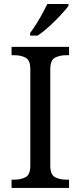

<svg xmlns="http://www.w3.org/2000/svg" viewBox="-20 -929 398 949"><path d="M37.1 0V-41H49.8Q83 -41 106.4 -53.2Q129.9 -65.4 129.9 -111.3V-585.9Q129.9 -631.8 106.4 -644Q83 -656.2 49.8 -656.2H37.1V-697.3H321.3V-656.2H308.6Q275.4 -656.2 252 -644Q228.5 -631.8 228.5 -585.9V-111.3Q228.5 -65.4 252 -53.2Q275.4 -41 308.6 -41H321.3V0ZM318.4 -899.4V-909.2H213.9Q206.1 -892.6 192.4 -867.2Q178.7 -841.8 162.1 -814.9Q145.5 -788.1 128.9 -765.6V-752.9H166Q195.3 -772.5 226.6 -801.3Q257.8 -830.1 282.7 -857.4Q307.6 -884.8 318.4 -899.4Z"/></svg>

Font: Noto Serif Todhri
Style: Regular
Weight: 400
Designer: Mikhail Merkuryev
Version: Version 1.000; ttfautohint (v1.8.4.7-5d5b)